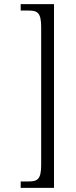

<svg xmlns="http://www.w3.org/2000/svg" viewBox="-20 -780 366 928"><path d="M80 128H241V-760H80V-729H118C161 -729 179 -719 179 -649V17C179 87 161 97 118 97H80Z"/></svg>

Font: Noto Serif Devanagari ExtraCondensed Light
Style: Regular
Weight: 300
Width: 2
Designer: Universal Thirst, Indian Type Foundry and the Monotype Design Team
Foundry: Monotype Imaging Inc.
Version: Version 2.004